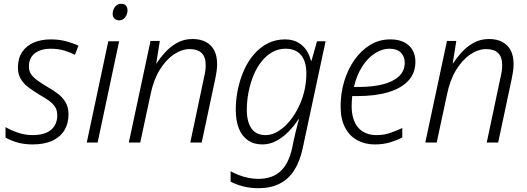

<svg xmlns="http://www.w3.org/2000/svg" viewBox="-20 -749 2768 1009"><path d="M152 10Q105 10 69 -1Q33 -12 9 -26V-81Q36 -65 73.5 -52Q111 -39 152 -39Q196 -39 224.5 -52Q253 -65 267 -88.5Q281 -112 281 -142Q281 -169 269.5 -187Q258 -205 237 -220Q216 -235 186 -252Q153 -272 127.5 -291.5Q102 -311 88 -336Q74 -361 74 -396Q75 -444 97 -476.5Q119 -509 158 -525.5Q197 -542 246 -542Q291 -542 328 -532Q365 -522 392 -509L374 -461Q349 -474 317 -483.5Q285 -493 245 -493Q196 -493 164 -469.5Q132 -446 132 -399Q132 -376 143 -359.5Q154 -343 174.5 -328Q195 -313 225 -295Q256 -277 282 -258Q308 -239 324 -212.5Q340 -186 340 -147Q340 -100 318.5 -64.5Q297 -29 255 -9.5Q213 10 152 10Z M436 0 549 -532H606L493 0ZM607 -642Q592 -642 582 -651Q572 -660 572 -676Q572 -690 577.5 -702Q583 -714 593 -721.5Q603 -729 616 -729Q634 -729 642 -719.5Q650 -710 650 -695Q650 -674 637.5 -658Q625 -642 607 -642Z M657 0 771 -534H820L801 -415H802Q820 -443 847 -473Q874 -503 910 -523.5Q946 -544 992 -544Q1033 -544 1062 -528.5Q1091 -513 1106 -484Q1121 -455 1121 -412Q1121 -393 1118 -372.5Q1115 -352 1111 -334L1040 0H980L1052 -341Q1057 -361 1059 -376.5Q1061 -392 1061 -406Q1061 -450 1039.5 -470.5Q1018 -491 977 -491Q935 -491 893 -462.5Q851 -434 818.5 -380.5Q786 -327 771 -252L717 0Z M1338 240Q1294 240 1256.5 230Q1219 220 1192 206V151Q1210 161 1234 170.5Q1258 180 1284.5 185.5Q1311 191 1337 191Q1412 191 1455 150Q1498 109 1515 30L1523 -9Q1527 -26 1531.5 -46.5Q1536 -67 1541.5 -86.5Q1547 -106 1551 -122H1548Q1527 -89 1498 -59Q1469 -29 1434 -9.5Q1399 10 1358 10Q1314 10 1282.5 -12Q1251 -34 1235 -74.5Q1219 -115 1219 -172Q1219 -226 1230 -279Q1241 -332 1262 -379.5Q1283 -427 1314.5 -463.5Q1346 -500 1387 -521Q1428 -542 1477 -542Q1518 -542 1546 -526Q1574 -510 1590.5 -484.5Q1607 -459 1614 -430H1617L1646 -532H1691L1571 29Q1556 99 1526.5 145.5Q1497 192 1450 216Q1403 240 1338 240ZM1376 -39Q1401 -39 1426.5 -51Q1452 -63 1476 -85Q1500 -107 1520.5 -137Q1541 -167 1557 -203.5Q1573 -240 1581.5 -280.5Q1590 -321 1590 -364Q1590 -426 1562 -459.5Q1534 -493 1481 -493Q1442 -493 1410 -474.5Q1378 -456 1353 -424Q1328 -392 1311.5 -351Q1295 -310 1286 -264Q1277 -218 1277 -172Q1277 -109 1301.5 -74Q1326 -39 1376 -39Z M1949 10Q1898 10 1857 -12.5Q1816 -35 1793 -79.5Q1770 -124 1770 -190Q1770 -259 1789 -322Q1808 -385 1843 -434.5Q1878 -484 1925.5 -513Q1973 -542 2031 -542Q2094 -542 2128.5 -510Q2163 -478 2163 -424Q2163 -365 2126 -325Q2089 -285 2020.5 -264.5Q1952 -244 1856 -244H1831Q1830 -233 1829 -219.5Q1828 -206 1828 -192Q1828 -119 1862 -79Q1896 -39 1960 -39Q1998 -39 2030.5 -50.5Q2063 -62 2094 -76V-26Q2064 -11 2028.5 -0.5Q1993 10 1949 10ZM1866 -292Q1935 -292 1989 -305Q2043 -318 2075 -346.5Q2107 -375 2107 -420Q2107 -451 2087 -472Q2067 -493 2026 -493Q1989 -493 1951.5 -469.5Q1914 -446 1884.5 -401Q1855 -356 1840 -292Z M2215 0 2329 -534H2378L2359 -415H2360Q2378 -443 2405 -473Q2432 -503 2468 -523.5Q2504 -544 2550 -544Q2591 -544 2620 -528.5Q2649 -513 2664 -484Q2679 -455 2679 -412Q2679 -393 2676 -372.5Q2673 -352 2669 -334L2598 0H2538L2610 -341Q2615 -361 2617 -376.5Q2619 -392 2619 -406Q2619 -450 2597.5 -470.5Q2576 -491 2535 -491Q2493 -491 2451 -462.5Q2409 -434 2376.5 -380.5Q2344 -327 2329 -252L2275 0Z"/></svg>

Font: Noto Sans Display Light
Style: Italic
Weight: 300
Italic angle: -12°
Designer: Monotype Design Team
Foundry: Monotype Imaging Inc.
Version: Version 2.003